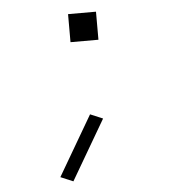

<svg xmlns="http://www.w3.org/2000/svg" viewBox="-46 -519 622 669"><g transform="rotate(-5 265.0 -184.0)"><path d="M314 -475.1V-377H216.3V-475.1ZM184.1 106.9 140.1 88.4 262.2 -120.6 306.2 -102.1Z"/></g></svg>

Font: AzarMehrMonospaced
Style: SansBold
Weight: 1
Designer: Amin Abedi
Version: Version 1.00